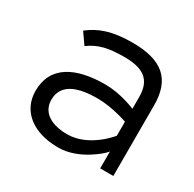

<svg xmlns="http://www.w3.org/2000/svg" viewBox="-113 -580 715 709"><g transform="rotate(30 245.0 -225.5)"><path d="M39 -129C39 -44 107 11 216 11C306 11 380 -62 380 -62L389 -72V0H445V-301C445 -412 388 -462 261 -462C172 -462 122 -442 80 -409L113 -362C153 -392 195 -401 261 -401C343 -401 382 -373 382 -300V-250L374 -253C374 -253 315 -278 251 -278C127 -278 39 -236 39 -129ZM106 -130C106 -201 177 -219 251 -219C314 -219 379 -196 379 -196L382 -195V-135L381 -134C381 -134 313 -48 220 -48C156 -48 106 -73 106 -130Z"/></g></svg>

Font: Charger Sport
Style: LitExt
Weight: 300
Designer: Jasper
Foundry: Cannot Into Space Fonts
Version: Version 1.1